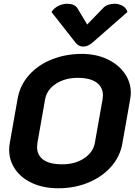

<svg xmlns="http://www.w3.org/2000/svg" viewBox="-20 -997 719 1026"><path d="M29 -196Q29 -213 32 -231L74 -469Q87 -543 136.5 -597.5Q186 -652 259.5 -680.5Q333 -709 417 -709Q492 -709 551.5 -681.5Q611 -654 645 -606.5Q679 -559 679 -502Q679 -486 676 -469L634 -231Q622 -161 574 -106.5Q526 -52 452.5 -21.5Q379 9 291 9Q213 9 153.5 -18Q94 -45 61.5 -92Q29 -139 29 -196ZM487 -234 528 -466Q530 -480 530 -487Q530 -531 496 -556Q462 -581 395 -581Q327 -581 278.5 -549Q230 -517 221 -466L180 -234Q178 -218 178 -212Q178 -168 211.5 -143.5Q245 -119 313 -119Q381 -119 429.5 -151Q478 -183 487 -234ZM531 -954Q541 -965 557.5 -971Q574 -977 592 -977Q616 -977 635.5 -965.5Q655 -954 661 -933L475 -770Q450 -748 425 -748Q400 -748 383 -770L255 -933Q269 -954 292 -965.5Q315 -977 340 -977Q358 -977 372 -971Q386 -965 393 -954L446 -866Z"/></svg>

Font: K2D ExtraBold
Style: Italic
Weight: 800
Italic angle: -10°
Designer: Katatrad Aksorn Co.,Ltd.
Foundry: Cadson Demak Co.,Ltd.
Version: Version 1.000; ttfautohint (v1.6)